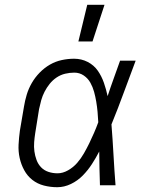

<svg xmlns="http://www.w3.org/2000/svg" viewBox="-20 -773 640 801"><path d="M219 8Q190 8 163 1Q136 -6 115 -22.5Q94 -39 81 -63Q68 -87 62 -114Q56 -141 57.5 -170Q59 -199 63 -228L80 -328Q84 -353 91.5 -378Q99 -403 112.5 -426.5Q126 -450 145.5 -470Q165 -490 188.5 -503.5Q212 -517 238 -522.5Q264 -528 289 -528Q320 -528 346 -514.5Q372 -501 388 -478Q404 -455 413.5 -427.5Q423 -400 429 -372Q441 -409 454.5 -446Q468 -483 481 -520H546Q521 -454 496.5 -387Q472 -320 445 -254Q450 -191 453.5 -127Q457 -63 462 0H397Q396 -35 395 -70Q394 -105 394 -141Q380 -114 363.5 -88.5Q347 -63 325.5 -41Q304 -19 276 -5.5Q248 8 219 8ZM220 -50Q242 -50 264 -62.5Q286 -75 302 -93.5Q318 -112 330 -133Q342 -154 352.5 -175.5Q363 -197 372.5 -219Q382 -241 390 -263Q389 -285 387 -306.5Q385 -328 381.5 -349Q378 -370 372.5 -390Q367 -410 357 -428Q347 -446 329.5 -458Q312 -470 290 -470Q271 -470 252 -465.5Q233 -461 216.5 -450Q200 -439 187.5 -423.5Q175 -408 166 -390.5Q157 -373 152 -355Q147 -337 143 -318L127 -218Q124 -199 122.5 -179.5Q121 -160 123.5 -141.5Q126 -123 132.5 -105.5Q139 -88 151.5 -75Q164 -62 182 -56Q200 -50 220 -50ZM307 -600 344 -753H416L366 -600Z"/></svg>

Font: Iosevka Etoile Light
Style: Italic
Weight: 300
Italic angle: -9°
Designer: Belleve Invis
Foundry: Belleve Invis
Version: Version 22.1.2; ttfautohint (v1.8.4)